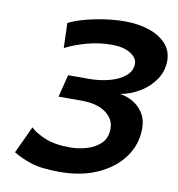

<svg xmlns="http://www.w3.org/2000/svg" viewBox="-82 -792 812 878"><g transform="rotate(10 324.5 -353.0)"><path d="M188.5 -326.2 214.4 -430.2H312Q360.4 -430.2 405 -441.9Q449.7 -453.6 478 -477.1Q506.3 -500.5 506.3 -534.7Q506.3 -562 473.9 -582Q441.4 -602.1 389.2 -602.1Q328.1 -602.1 271 -586.2Q213.9 -570.3 173.3 -548.8L169.4 -664.6Q195.8 -678.7 238.5 -690.7Q281.2 -702.6 330.8 -710.2Q380.4 -717.8 427.7 -717.8Q490.7 -717.8 540.8 -700.9Q590.8 -684.1 620.1 -651.9Q649.4 -619.6 649.4 -574.2Q649.4 -525.4 622.6 -485.8Q595.7 -446.3 553 -420.7Q510.3 -395 462.4 -386.7Q491.2 -383.8 520.8 -367.7Q550.3 -351.6 570.3 -321.8Q590.3 -292 590.3 -248Q590.3 -174.3 547.4 -115.2Q504.4 -56.2 428.5 -22Q352.5 12.2 252.9 12.2Q163.1 12.2 113.8 -5.4Q64.5 -22.9 36.6 -41L95.2 -167Q117.2 -145 162.6 -125.7Q208 -106.4 280.3 -106.4Q315.9 -106.4 354.7 -116.9Q393.6 -127.4 420.7 -153.1Q447.8 -178.7 447.8 -223.1Q447.8 -268.1 407.5 -297.1Q367.2 -326.2 295.9 -326.2Z"/></g></svg>

Font: Andika
Style: Bold Italic
Weight: 700
Italic angle: -14°
Designer: Victor Gaultney, Annie Olsen, Julie Remington, Don Collingsworth, Eric Hays, Becca Hirsbrunner
Foundry: SIL International
Version: Version 6.101